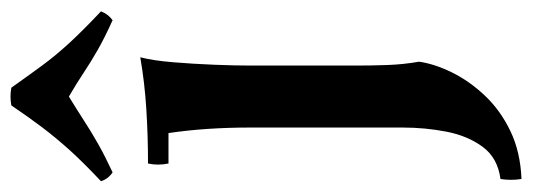

<svg xmlns="http://www.w3.org/2000/svg" viewBox="-332 -410 964 347"><g transform="rotate(-90 149.5 -236.0)"><path d="M205 -265V-74Q205 -46 206 -17.5Q207 11 212 40Q208 68 192.5 99.5Q177 131 150.5 159Q124 187 86.5 205Q49 223 0 225Q-3 206 0 187Q38 182 58 155Q78 128 85.5 89.5Q93 51 93 10V-265Q93 -346 83 -413H28Q24 -432 28 -450Q77 -450 125.5 -453Q174 -456 220 -464Q214 -441 211 -404.5Q208 -368 206.5 -330.5Q205 -293 205 -265ZM287 -514Q256 -528 234 -540.5Q212 -553 192.5 -566Q173 -579 149 -593Q126 -579 106 -566Q86 -553 64 -540.5Q42 -528 12 -514Q0 -522 -4 -535Q31 -568 53 -592.5Q75 -617 93.5 -641.5Q112 -666 133 -697Q149 -700 165 -697Q187 -666 205 -641.5Q223 -617 245.5 -592.5Q268 -568 303 -535Q298 -522 287 -514Z"/></g></svg>

Font: Poltawski Nowy SemiBold
Style: Regular
Weight: 600
Version: Version 1.001;gftools[0.9.25]